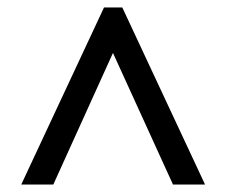

<svg xmlns="http://www.w3.org/2000/svg" viewBox="-20 -734 609 515"><path d="M37 -239 259 -714H308L530 -239H444L283 -592L123 -239Z"/></svg>

Font: Noto Serif Khmer Black
Style: Regular
Weight: 900
Version: Version 2.003